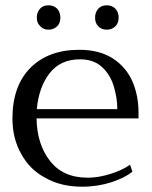

<svg xmlns="http://www.w3.org/2000/svg" viewBox="-20 -695 574 725"><path d="M132 -596C140 -587 150 -583 163 -583C176 -583 187 -587 196 -596C204 -604 208 -615 208 -628C208 -642 204 -653 196 -662C187 -671 176 -675 163 -675C150 -675 139 -671 131 -662C123 -653 119 -642 119 -628C119 -615 123 -604 132 -596ZM351 -596C359 -587 370 -583 383 -583C396 -583 407 -587 416 -596C424 -604 428 -615 428 -628C428 -642 424 -653 416 -662C407 -671 396 -675 383 -675C370 -675 359 -671 351 -662C343 -653 339 -642 339 -628C339 -615 343 -604 351 -596ZM503 -248C503 -248 503 -271 503 -271C503 -314 495 -354 479 -390C463 -425 438 -454 405 -475C372 -496 330 -507 280 -507C201 -507 140 -484 95 -439C50 -394 27 -330 27 -248C27 -197 38 -153 60 -114C81 -75 112 -44 152 -23C191 -1 237 10 290 10C330 10 367 4 401 -7C434 -18 461 -31 480 -47C480 -47 471 -73 471 -73C450 -58 425 -47 396 -38C367 -29 339 -24 312 -24C249 -24 202 -45 169 -87C136 -129 119 -183 118 -248C118 -248 503 -248 503 -248ZM423 -283C423 -283 119 -283 119 -283C124 -338 140 -383 167 -418C194 -453 232 -471 282 -471C315 -471 343 -462 364 -443C385 -424 400 -400 409 -371C418 -342 423 -313 423 -283Z"/></svg>

Font: BUSH 25 TRIRONG
Style: Regular
Weight: 400
Designer: Katatrad Team
Foundry: CadsonDemak